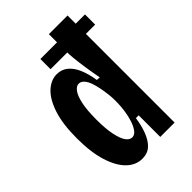

<svg xmlns="http://www.w3.org/2000/svg" viewBox="-211 -781 880 880"><g transform="rotate(-45 229.0 -340.5)"><path d="M169 -641H458V-575H169ZM177 13Q135 13 102 -19Q69 -51 49.5 -113Q30 -175 30 -265Q30 -358 50 -418.5Q70 -479 102.5 -509Q135 -539 173 -539Q203 -539 225.5 -521Q248 -503 262.5 -469.5Q277 -436 284 -390L302 -389Q294 -431 288.5 -467.5Q283 -504 280 -533.5Q277 -563 277 -584V-694H398V-263V0H305V-140H287Q281 -97 267.5 -62Q254 -27 232.5 -7Q211 13 177 13ZM213 -89Q229 -89 241 -105.5Q253 -122 261 -147Q269 -172 273 -200.5Q277 -229 277 -254V-269Q277 -285 274.5 -306.5Q272 -328 267.5 -351Q263 -374 256 -393.5Q249 -413 238 -425Q227 -437 213 -437Q198 -437 184.5 -419.5Q171 -402 162.5 -363.5Q154 -325 154 -262Q154 -202 162.5 -163Q171 -124 184 -106.5Q197 -89 213 -89Z"/></g></svg>

Font: Bricolage Grotesque 36pt Condensed SemiBold
Style: Regular
Weight: 600
Width: 3
Designer: Mathieu Triay
Foundry: Atelier Triay
Version: Version 1.001;gftools[0.9.33.dev8+g029e19f]